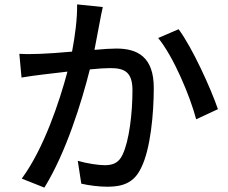

<svg xmlns="http://www.w3.org/2000/svg" viewBox="-20 -816 1040 874"><path d="M448 -784 331 -796C332 -731 322 -655 308 -581C251 -576 197 -572 165 -571C131 -570 102 -569 68 -571L78 -463C106 -468 152 -474 177 -477C200 -480 241 -485 287 -490C251 -354 179 -138 79 -3L182 38C281 -122 352 -353 389 -500C427 -504 460 -506 481 -506C544 -506 583 -491 583 -405C583 -301 568 -174 538 -112C520 -73 492 -64 456 -64C429 -64 374 -72 334 -84L350 20C383 28 431 34 469 34C539 34 591 16 623 -53C665 -137 680 -298 680 -416C680 -556 607 -595 510 -595C487 -595 451 -593 410 -589C419 -636 428 -684 434 -715C438 -737 443 -763 448 -784ZM793 -683 700 -643C770 -558 845 -379 873 -273L972 -319C940 -413 855 -600 793 -683Z"/></svg>

Font: Source Han Sans JP Medium
Style: Regular
Weight: 500
Designer: Ryoko NISHIZUKA 西塚涼子 (kana, bopomofo & ideographs); Paul D. Hunt (Latin, Greek & Cyrillic); Sandoll Communications 산돌커뮤니
Foundry: Adobe
Version: Version 2.002;hotconv 1.0.116;makeotfexe 2.5.65601